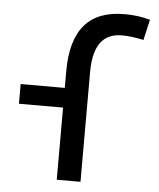

<svg xmlns="http://www.w3.org/2000/svg" viewBox="-53 -788 692 834"><g transform="rotate(5 293.0 -371.0)"><path d="M225.6 0H329.1V-478.5C329.1 -592.8 370.1 -649.4 453.1 -649.4C481 -649.4 508.8 -646 547.9 -637.7L568.4 -727.5C530.8 -737.8 497.1 -742.2 456.1 -742.2C301.8 -742.2 225.6 -653.3 225.6 -473.6V-400.4H33.2V-314.5H225.6Z"/></g></svg>

Font: Cascadia Mono NF
Style: Regular
Weight: 400
Monospace: yes
Designer: Aaron Bell
Foundry: Saja Typeworks
Version: Version 2404.023